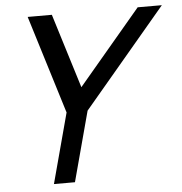

<svg xmlns="http://www.w3.org/2000/svg" viewBox="-52 -770 775 819"><g transform="rotate(-5 335.5 -360.0)"><path d="M146 0H236L316.3 -299.5L671 -720H567.5L298.6 -401.5L200 -720H96.5L226.3 -299.5Z"/></g></svg>

Font: Manrope
Style: MediumItalic
Weight: 500
Italic angle: -15°
Designer: Mikhail Sharanda
Foundry: Mikhail Sharanda
Version: Version 4.502;hotconv 1.0.109;makeotfexe 2.5.65596